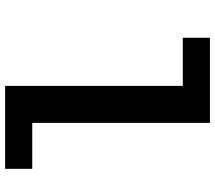

<svg xmlns="http://www.w3.org/2000/svg" viewBox="-65 -775 840 750"><g transform="rotate(-90 355.0 -400.0)"><path d="M394.5 -106H582.5V0H250V-694H70.5V-800H394.5Z"/></g></svg>

Font: League Mono SemiBold
Style: Regular
Weight: 600
Width: 6
Designer: Tyler Finck
Foundry: The League of Moveable Type / Tyler Finck
Version: Version 2.300;RELEASE